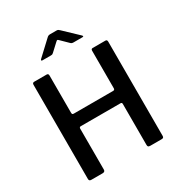

<svg xmlns="http://www.w3.org/2000/svg" viewBox="-217 -1107 1175 1255"><g transform="rotate(-30 370.0 -479.5)"><path d="M219 -338Q215 -338 212 -335Q209 -332 209 -328V-17Q209 0 190 0H105Q96 0 92 -4Q88 -8 88 -16V-727Q88 -742 102 -742H196Q209 -742 209 -727V-446Q209 -438 212 -435Q215 -432 222 -432H519Q531 -432 531 -445V-728Q531 -742 543 -742H639Q652 -742 652 -727V-16Q652 -8 648.5 -4Q645 0 635 0H551Q540 0 535.5 -3.5Q531 -7 531 -17V-327Q531 -338 520 -338ZM381 -894Q372 -903 369 -903Q365 -903 356 -894L301 -843Q295 -838 292 -837Q289 -836 281 -836H219Q211 -836 211 -841Q211 -844 216 -849L321 -947Q327 -953 332.5 -956Q338 -959 348 -959H397Q404 -959 409 -955.5Q414 -952 418 -948L522 -849Q528 -843 528 -840Q528 -836 520 -836H453Q440 -836 433 -843Z"/></g></svg>

Font: Libre Franklin Medium
Style: Regular
Weight: 500
Designer: Pablo Impallari, Rodrigo Fuenzalida
Foundry: Impallari Type
Version: Version 1.002; ttfautohint (v1.5)